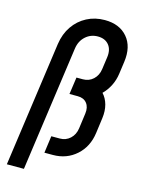

<svg xmlns="http://www.w3.org/2000/svg" viewBox="-131 -840 758 1033"><g transform="rotate(15 248.5 -323.0)"><path d="M12.5 120H107.5L205 -576Q211 -619 239.8 -645Q268.5 -671 308 -671Q348.5 -671 369.8 -645Q391 -619 385 -576L375.5 -507.5Q370.5 -471.5 346.8 -449.5Q323 -427.5 289.5 -427.5H253.5L240 -332.5H286Q320 -332.5 337.2 -310.5Q354.5 -288.5 349.5 -252.5L338 -167.5Q333 -131.5 309.2 -109.5Q285.5 -87.5 251.5 -87.5H204.5L191.5 7.5H238.5Q315 7.5 368.8 -40.5Q422.5 -88.5 433 -167.5L444.5 -252.5Q450 -294 440.8 -327.8Q431.5 -361.5 410 -384.5Q433.5 -407.5 449.5 -439Q465.5 -470.5 470.5 -507.5L480 -576Q492 -662.5 448 -714.2Q404 -766 321.5 -766Q267 -766 222 -742.5Q177 -719 147.8 -676.5Q118.5 -634 110 -576Z"/></g></svg>

Font: Mohave Medium
Style: Italic
Weight: 500
Italic angle: -8°
Designer: Gumpita Rahayu
Foundry: Tokotype
Version: Version 2.002; ttfautohint (v1.8.3)